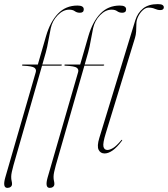

<svg xmlns="http://www.w3.org/2000/svg" viewBox="-39 -739 817 934"><path d="M68 -422.5Q68 -425 72 -425H145L185 -563.5Q205.5 -633.5 243.2 -672.8Q281 -712 338 -712Q368.5 -712 368.5 -693.5Q368.5 -677 350 -677Q335 -677 325 -684.5Q315 -692 297.5 -692Q268 -692 242 -665.2Q216 -638.5 208 -602Q202 -574.5 196.5 -542.2Q191 -510 184 -484.5L167 -425H258.5Q262 -425 262 -423Q262 -419.5 255 -419.5H165.5L26.5 65Q21.5 83.5 18.5 97.2Q15.5 111 15.5 121Q15.5 133 17.5 140.8Q19.5 148.5 19.5 156Q19.5 165 13 170Q6.5 175 -3 175Q-27.5 175 -13.5 125L135 -388Q139 -401 128.8 -409.2Q118.5 -417.5 72.5 -419.5Q68 -419.5 68 -422.5ZM274 -422.5Q274 -425 278 -425H351L391 -563.5Q411.5 -633.5 449.2 -672.8Q487 -712 544 -712Q574.5 -712 574.5 -693.5Q574.5 -677 556 -677Q541 -677 531 -684.5Q521 -692 503.5 -692Q474 -692 448 -665.2Q422 -638.5 414 -602Q408 -574.5 402.5 -542.2Q397 -510 390 -484.5L373 -425H464.5Q468 -425 468 -423Q468 -419.5 461 -419.5H371.5L232.5 65Q227.5 83.5 224.5 97.2Q221.5 111 221.5 121Q221.5 133 223.5 140.8Q225.5 148.5 225.5 156Q225.5 165 219 170Q212.5 175 203 175Q178.5 175 192.5 125L341 -388Q345 -401 334.8 -409.2Q324.5 -417.5 278.5 -419.5Q274 -419.5 274 -422.5ZM728.5 -719Q745.5 -719 751.8 -714.5Q758 -710 758 -703.5Q758 -690 740.5 -690Q728 -690 714.5 -696Q701 -702 683.5 -702Q670 -702 656.2 -689.8Q642.5 -677.5 633.5 -659.2Q624.5 -641 624.5 -623Q624.5 -603 623.2 -585.8Q622 -568.5 617.5 -554L475.5 -90.5Q460.5 -42 464.2 -25.8Q468 -9.5 483.5 -9.5Q495 -9.5 511 -19Q527 -28.5 550.5 -56.5Q553 -60 555 -58.5Q556.5 -57 554 -54Q530 -22 509 -7.2Q488 7.5 470 7.5Q449.5 7.5 440.8 -10.2Q432 -28 444 -67.5L619 -640Q630.5 -676.5 657 -697.8Q683.5 -719 728.5 -719Z"/></svg>

Font: Fraunces 144pt S000 Thin
Style: Italic
Weight: 100
Italic angle: -16°
Version: Version 1.000; ttfautohint (v1.8.3)